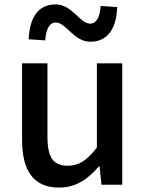

<svg xmlns="http://www.w3.org/2000/svg" viewBox="-20 -837 660 870"><path d="M248 13C324 13 378 -25 428 -83H431L440 0H534V-550H419V-168C373 -110 338 -86 287 -86C222 -86 195 -123 195 -218V-550H80V-204C80 -64 131 13 248 13ZM390 -648C470 -648 508 -711 511 -805L436 -810C433 -761 418 -730 388 -730C341 -730 308 -817 232 -817C151 -817 114 -755 110 -659L185 -654C189 -705 203 -735 233 -735C280 -735 313 -648 390 -648Z"/></svg>

Font: Noto Sans T Chinese Medium
Style: Regular
Weight: 500
Designer: Ryoko NISHIZUKA (kana & ideographs); Paul D. Hunt (Latin, Greek & Cyrillic); Wenlong ZHANG (bopomofo); Sandoll Communica
Foundry: Adobe Systems Incorporated
Version: Version 1.000;PS 1;hotconv 1.0.78;makeotf.lib2.5.61930